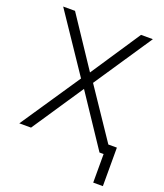

<svg xmlns="http://www.w3.org/2000/svg" viewBox="-158 -816 937 1094"><g transform="rotate(20 310.5 -269.0)"><path d="M26.9 0ZM306.2 -410.2 506.3 -710.9H578.1L342.8 -360.4L585.4 0H513.2L306.2 -310.5L98.1 0H26.9L270 -360.4L34.2 -710.9H106ZM596.7 173.3H538.1V-60.1H596.7Z"/></g></svg>

Font: Roboto Light
Style: Regular
Weight: 300
Designer: Google
Version: Version 2.134; 2016; ttfautohint (v1.6)